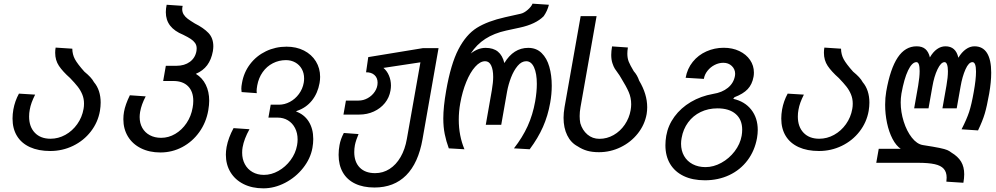

<svg xmlns="http://www.w3.org/2000/svg" viewBox="-20 -813 5440 1049"><path d="M48.5 -165.5Q48.5 -189 53 -215Q61.5 -261.5 83.5 -301.5L172 -296Q160 -272 153 -252.8Q146 -233.5 142.5 -213.5Q139 -195.5 139 -176.5Q139 -120.5 170.2 -87.8Q201.5 -55 256 -55Q298.5 -55 337 -76.2Q375.5 -97.5 402 -134.8Q428.5 -172 436.5 -218Q439 -231 439 -247Q439 -274 429.5 -297Q420 -320 404.5 -339.8Q389 -359.5 363 -386.5Q322.5 -422.5 302 -453.2Q281.5 -484 281.5 -524.5Q281.5 -540.5 284 -553L375 -547Q375.5 -515.5 389.2 -489.8Q403 -464 441 -421.5Q460.5 -405.5 473.2 -391.8Q486 -378 493.5 -364Q511.5 -343 520.8 -314.5Q530 -286 530 -252.5Q530 -232 526 -207Q515 -144.5 476.2 -94.5Q437.5 -44.5 379.2 -16.2Q321 12 254.5 12Q190 12 143.5 -9.2Q97 -30.5 72.8 -70.2Q48.5 -110 48.5 -165.5Z M654 -161.5Q654 -182.5 657.5 -202Q664.5 -241.5 689.5 -292.5L776 -286.5Q764 -263.5 756.8 -243.5Q749.5 -223.5 745.5 -201.5Q743 -185.5 743 -173.5Q743 -140 757.5 -114.2Q772 -88.5 798.8 -74.2Q825.5 -60 860.5 -60Q901 -60 937.5 -81.5Q974 -103 999.2 -140.5Q1024.5 -178 1032.5 -225Q1036 -243 1036 -262Q1036 -313 1007.5 -341.8Q979 -370.5 927 -370.5H871.5L886 -453.5H943.5Q988 -453.5 1017.5 -475.2Q1047 -497 1053.5 -535Q1054.5 -539.5 1054.5 -548.5Q1054.5 -565.5 1045.8 -578Q1037 -590.5 1022.2 -600.2Q1007.5 -610 981 -623Q933 -642.5 909.5 -673Q886 -703.5 886 -746.5Q886 -765.5 890.5 -787L978 -781Q975.5 -770 975.5 -763Q975.5 -746.5 983.8 -733.5Q992 -720.5 1005.8 -710.2Q1019.5 -700 1044 -685Q1092 -661 1118.8 -633Q1145.5 -605 1145.5 -560Q1145.5 -549 1143 -533Q1134.5 -487 1112 -456.8Q1089.5 -426.5 1050 -409.5Q1085.5 -388 1104.2 -350Q1123 -312 1123 -262.5Q1123 -240.5 1118 -210.5Q1106.5 -144 1069 -91.5Q1031.5 -39 976 -9.5Q920.5 20 856.5 20Q796 20 750 -3Q704 -26 679 -67.2Q654 -108.5 654 -161.5Z M1214 32Q1214 13 1218 -10Q1227.5 -60.5 1256 -113L1343 -107Q1313.5 -54 1305.5 -8.5Q1303 4.5 1303 21.5Q1303 56.5 1317.8 84Q1332.5 111.5 1359.5 127Q1386.5 142.5 1422 142.5Q1462.5 142.5 1501.2 120.8Q1540 99 1567.5 62Q1595 25 1603 -19Q1606 -35.5 1606 -51Q1606 -86 1592 -113.2Q1578 -140.5 1553.2 -155.5Q1528.5 -170.5 1496.5 -170.5H1446.5L1459 -241H1504Q1535 -241 1564 -256.5Q1593 -272 1613.2 -299.5Q1633.5 -327 1639.5 -361Q1641.5 -371.5 1641.5 -384.5Q1641.5 -413.5 1628.8 -436.2Q1616 -459 1593.2 -471.8Q1570.5 -484.5 1542.5 -484.5Q1504 -484.5 1470.8 -467.5Q1437.5 -450.5 1415.2 -419Q1393 -387.5 1385.5 -346.5Q1382 -326.5 1382 -316Q1382 -312 1383 -304L1300 -310Q1298.5 -319 1298.5 -328Q1298.5 -341 1302 -359Q1312 -417.5 1346.5 -462.8Q1381 -508 1433 -533Q1485 -558 1545.5 -558Q1599 -558 1640.8 -536.8Q1682.5 -515.5 1705.8 -477.8Q1729 -440 1729 -393Q1729 -377 1726 -359.5Q1716 -303.5 1684.5 -264Q1653 -224.5 1603.5 -207.5L1597 -204Q1642 -188 1666.8 -148.8Q1691.5 -109.5 1691.5 -53.5Q1691.5 -30.5 1687 -5Q1676.5 53.5 1636.2 104.5Q1596 155.5 1537.8 185.8Q1479.5 216 1419 216Q1357.5 216 1311 192.8Q1264.5 169.5 1239.2 127.8Q1214 86 1214 32Z M1830 33Q1830 6 1835 -20.5Q1840.5 -52.5 1858.5 -86.5L1939 -80.5Q1933.5 -68.5 1927.5 -50.8Q1921.5 -33 1919 -20Q1915.5 -1 1915.5 18Q1915.5 72 1945.5 102.5Q1975.5 133 2029.5 133Q2072.5 133 2108.2 110.2Q2144 87.5 2168.5 45.2Q2193 3 2203 -54.5L2277 -472.5L2075 -442Q2094.5 -425.5 2105.2 -400Q2116 -374.5 2116 -345.5Q2116 -333.5 2113.5 -318.5Q2107 -280 2083 -250.2Q2059 -220.5 2022.5 -203.8Q1986 -187 1942.5 -187H1856.5L1870 -263.5H1939Q1965.5 -263.5 1989.5 -277Q2013.5 -290.5 2028.2 -313Q2043 -335.5 2043 -361.5Q2043 -387.5 2026 -403Q2009 -418.5 1980 -418L1992 -501L2290.5 -550H2376L2288.5 -52.5Q2265.5 78 2199 144.8Q2132.5 211.5 2026 211.5Q1964 211.5 1920 190.2Q1876 169 1853 128.8Q1830 88.5 1830 33Z M2402 -166Q2402 -228.5 2417.5 -317Q2443 -463.5 2484.8 -543.8Q2526.5 -624 2585.2 -660.8Q2644 -697.5 2740 -719L2825 -738Q2843 -742 2863 -759.2Q2883 -776.5 2889.5 -793L2979 -787Q2970.5 -753 2950.5 -724.5Q2907.5 -681 2819.5 -662L2745.5 -646Q2679.5 -631.5 2631.8 -600.8Q2584 -570 2552 -520.5Q2591.5 -551.5 2633 -551.5Q2675 -551.5 2700.2 -531Q2725.5 -510.5 2735.5 -468.5Q2785.5 -551.5 2866 -551.5Q2910.5 -551.5 2939.2 -523.2Q2968 -495 2981.2 -448.2Q2994.5 -401.5 2994.5 -344.5Q2994.5 -298.5 2986 -251.5Q2973.5 -180.5 2946.5 -119.5Q2919.5 -58.5 2874 2.5L2788 -2.5Q2834.5 -62 2862.8 -124Q2891 -186 2904 -259.5Q2913 -311.5 2913 -354.5Q2913 -411.5 2897.8 -445Q2882.5 -478.5 2855 -478.5Q2829.5 -478.5 2808.2 -453.2Q2787 -428 2772.2 -389.8Q2757.5 -351.5 2750.5 -313L2718.5 -131H2634L2667 -319Q2674.5 -363 2674.5 -392.5Q2674.5 -432 2663.5 -455.2Q2652.5 -478.5 2630.5 -478.5Q2603.5 -478.5 2576.2 -448.2Q2549 -418 2527.5 -365.5Q2506 -313 2494.5 -248.5Q2486.5 -204 2486.5 -159Q2486.5 -71.5 2517.5 2.5L2432 -2.5Q2417.5 -42 2409.8 -80.5Q2402 -119 2402 -166Z M3136 -13.5Q3099 -33 3079 -73.8Q3059 -114.5 3059 -169.5Q3059 -196 3064.5 -228L3152.5 -725H3239.5L3151.5 -227Q3147 -201.5 3147 -179Q3147 -158 3150.5 -140Q3161.5 -102 3189.2 -78.2Q3217 -54.5 3255 -54.5Q3296 -54.5 3332.5 -75.2Q3369 -96 3393.5 -132Q3418 -168 3425.5 -211Q3428.5 -228.5 3428.5 -243Q3428.5 -279 3415.2 -309.8Q3402 -340.5 3373.5 -386.5L3364.5 -401.5Q3346.5 -426 3339.2 -437.5Q3332 -449 3325.8 -468.2Q3319.5 -487.5 3319.5 -513Q3319.5 -533.5 3324 -559.5L3410.5 -553.5Q3407.5 -535 3407.5 -520Q3407.5 -495 3415.2 -475.8Q3423 -456.5 3442.5 -424Q3462 -402.5 3472 -372.5Q3516 -299 3516 -227Q3516 -209 3513 -190Q3502.5 -131.5 3464.8 -83.8Q3427 -36 3371 -8.8Q3315 18.5 3252.5 18.5Q3216 18.5 3188.5 10.8Q3161 3 3136 -13.5Z M3615.5 -19.5Q3615.5 -44 3620 -71Q3630 -128 3665 -175.8Q3700 -223.5 3754.5 -255.8Q3809 -288 3876.5 -300Q3925 -307.5 3956.8 -333.2Q3988.5 -359 3995.5 -398.5Q3996.5 -405.5 3996.5 -409.5Q3996.5 -435 3978.2 -452.5Q3960 -470 3932 -470Q3907.5 -470 3884.5 -458.2Q3861.5 -446.5 3845.5 -426.2Q3829.5 -406 3825.5 -382L3726 -388Q3735 -438 3765 -475.2Q3795 -512.5 3839.5 -532.2Q3884 -552 3934 -552Q3982 -552 4019.5 -534Q4057 -516 4078 -485.2Q4099 -454.5 4099 -416.5Q4099 -404 4097 -393.5Q4089.5 -352 4065 -326Q4040.5 -300 3993 -282L3986 -273Q4049 -259 4084.5 -213.8Q4120 -168.5 4120 -103Q4120 -83 4116 -59Q4103.5 10.5 4064.2 62.8Q4025 115 3964.8 143.5Q3904.5 172 3831 172Q3764 172 3715.5 148.8Q3667 125.5 3641.2 82.5Q3615.5 39.5 3615.5 -19.5ZM4032 -71Q4035 -88.5 4035 -104.5Q4035 -159.5 3999.5 -190.2Q3964 -221 3900 -221Q3849.5 -221 3808 -201Q3766.5 -181 3739.5 -144.2Q3712.5 -107.5 3704 -59Q3701 -42.5 3701 -27.5Q3701 10 3717.5 39Q3734 68 3764.5 84Q3795 100 3834.5 100Q3878.5 100 3921.2 76.5Q3964 53 3994 13.5Q4024 -26 4032 -71Z M4248.5 -165.5Q4248.5 -189 4253 -215Q4261.5 -261.5 4283.5 -301.5L4372 -296Q4360 -272 4353 -252.8Q4346 -233.5 4342.5 -213.5Q4339 -195.5 4339 -176.5Q4339 -120.5 4370.2 -87.8Q4401.5 -55 4456 -55Q4498.5 -55 4537 -76.2Q4575.5 -97.5 4602 -134.8Q4628.5 -172 4636.5 -218Q4639 -231 4639 -247Q4639 -274 4629.5 -297Q4620 -320 4604.5 -339.8Q4589 -359.5 4563 -386.5Q4522.5 -422.5 4502 -453.2Q4481.5 -484 4481.5 -524.5Q4481.5 -540.5 4484 -553L4575 -547Q4575.5 -515.5 4589.2 -489.8Q4603 -464 4641 -421.5Q4660.5 -405.5 4673.2 -391.8Q4686 -378 4693.5 -364Q4711.5 -343 4720.8 -314.5Q4730 -286 4730 -252.5Q4730 -232 4726 -207Q4715 -144.5 4676.2 -94.5Q4637.5 -44.5 4579.2 -16.2Q4521 12 4454.5 12Q4390 12 4343.5 -9.2Q4297 -30.5 4272.8 -70.2Q4248.5 -110 4248.5 -165.5Z M5152 157.5Q5152 127 5136.2 109.2Q5120.5 91.5 5086.8 84Q5053 76.5 4996.5 76.5H4767.5L4781 0H4901L4903 1.5Q4876 -16.5 4856.2 -54.5Q4836.5 -92.5 4826.2 -141.5Q4816 -190.5 4816 -241Q4816 -279 4822 -313.5Q4844 -438 4884.8 -499Q4925.5 -560 4988 -560Q5018.5 -560 5036 -544.8Q5053.5 -529.5 5060.5 -499.5Q5077.5 -529 5099.2 -544.5Q5121 -560 5145.5 -560Q5202.5 -560 5216 -497.5Q5234 -527.5 5256.8 -543.8Q5279.5 -560 5304 -560Q5349.5 -560 5372.5 -523.5Q5395.5 -487 5395.5 -416Q5395.5 -365 5384.5 -302Q5372 -231.5 5360.2 -192Q5348.5 -152.5 5323.5 -100.5L5233.5 -106.5Q5261.5 -161 5274.8 -201.2Q5288 -241.5 5300 -310Q5312.5 -379 5312.5 -421.5Q5312.5 -473.5 5293 -473.5Q5272.5 -473.5 5255 -434.2Q5237.5 -395 5228 -339.5L5207 -221H5129L5151 -345.5Q5159 -390 5159 -424Q5159 -447.5 5154.2 -460.5Q5149.5 -473.5 5140.5 -473.5Q5121 -473.5 5102.2 -434.5Q5083.5 -395.5 5074 -339.5L5053 -221H4974.5L4996.5 -345.5Q5004.5 -392.5 5004.5 -425Q5004.5 -473.5 4987 -473.5Q4963 -473.5 4941.2 -428Q4919.5 -382.5 4905 -301.5Q4901 -276.5 4901 -253.5Q4901 -201 4917.5 -148.8Q4934 -96.5 4961.8 -61.2Q4989.5 -26 5021.5 -20.5Q5083 -11 5113 -4.8Q5143 1.5 5155.2 6.8Q5167.5 12 5178 20.5Q5214 42 5231 70.2Q5248 98.5 5248 139Q5248 160 5243.5 185.5L5150.5 179.5Q5152 167.5 5152 157.5Z"/></svg>

Font: JuliaMono
Style: Italic
Weight: 400
Italic angle: -9°
Monospace: yes
Designer: cormullion
Foundry: corm
Version: Version 0.057; ttfautohint (v1.8.4)